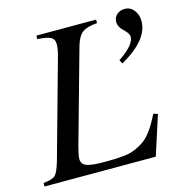

<svg xmlns="http://www.w3.org/2000/svg" viewBox="-108 -757 804 848"><g transform="rotate(-15 293.5 -333.0)"><path d="M465 -436 456 -453Q531 -503 531 -541Q531 -555 511 -574Q486 -596 486 -620Q486 -640 500.5 -653Q515 -666 537 -666Q562 -666 578.5 -645.5Q595 -625 595 -595Q595 -509 465 -436ZM559 -180 501 0H-8V-16Q34 -20 47 -33Q60 -46 74 -94L196 -532Q207 -569 207 -594Q207 -616 191.5 -625Q176 -634 130 -637V-653H403V-637Q357 -634 335.5 -618Q314 -602 302 -560L182 -131Q172 -93 172 -77Q172 -54 194 -45Q216 -36 277 -36Q354 -36 387.5 -43Q421 -50 457 -74Q498 -101 539 -186Z"/></g></svg>

Font: STIX MathJax Latin
Style: Italic
Weight: 400
Italic angle: -16.33°
Designer: MicroPress Inc., with final additions and corrections provided by Coen Hoffman, Elsevier (retired)
Version: Version 1.1.1